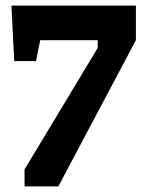

<svg xmlns="http://www.w3.org/2000/svg" viewBox="-20 -668 507 688"><path d="M68 0V-61L330 -496V-524H124L109 -449H31L21 -648H467V-524L189 0Z"/></svg>

Font: Faustina Light ExtraBold
Style: Regular
Weight: 800
Version: Version 1.200